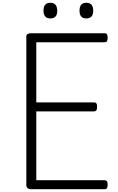

<svg xmlns="http://www.w3.org/2000/svg" viewBox="-20 -1366 852 1386"><path d="M206 0Q188 0 179 -8Q170 -16 170 -32V-1103Q170 -1115 179 -1120.5Q188 -1126 206 -1126H735Q747 -1126 752 -1119Q757 -1112 757 -1094Q757 -1076 752 -1068.5Q747 -1061 735 -1061H242V-627H658Q670 -627 675.5 -620Q681 -613 681 -595Q681 -577 675.5 -569.5Q670 -562 658 -562H242V-65H735Q747 -65 752 -58Q757 -51 757 -33Q757 -15 752 -7.5Q747 0 735 0ZM343 -1233Q319 -1233 306.5 -1247Q294 -1261 294 -1289Q294 -1317 306 -1331.5Q318 -1346 344 -1346Q368 -1346 380.5 -1331.5Q393 -1317 393 -1289Q394 -1261 381 -1247Q368 -1233 343 -1233ZM604 -1233Q578 -1233 566 -1247Q554 -1261 554 -1289Q554 -1317 566 -1331.5Q578 -1346 603 -1346Q628 -1346 640.5 -1331.5Q653 -1317 653 -1289Q653 -1261 640.5 -1247Q628 -1233 604 -1233Z"/></svg>

Font: Playwrite BR Light
Style: Regular
Weight: 300
Version: Version 1.003